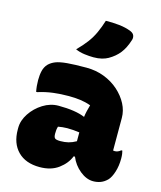

<svg xmlns="http://www.w3.org/2000/svg" viewBox="-122 -910 844 1008"><g transform="rotate(15 300.0 -406.0)"><path d="M540 -351V-174Q542 -173 549 -173Q566 -173 581 -186H587Q589 -180 590.5 -169Q592 -158 592 -144Q592 -104 581.5 -71Q571 -38 556 -22Q539 -5 520 2Q501 9 480 9Q443 9 407.5 -20Q372 -49 355 -91H348Q332 -50 291.5 -20Q251 10 189 10Q113 10 70.5 -33Q28 -76 28 -151V-160Q28 -200 53.5 -238.5Q79 -277 119 -302Q159 -327 203 -327Q249 -327 285 -321.5Q321 -316 347 -305Q349 -321 353 -338Q357 -355 362 -372Q335 -382 305.5 -386Q276 -390 242 -390Q198 -390 157.5 -385Q117 -380 76 -367H70Q64 -397 64 -430Q64 -458 69.5 -480.5Q75 -503 90 -519Q105 -534 127 -542.5Q149 -551 188.5 -554.5Q228 -558 293 -558Q345 -558 390 -540.5Q435 -523 468.5 -493Q502 -463 521 -426.5Q540 -390 540 -351ZM223 -180Q223 -162 230 -156Q237 -150 259 -150Q283 -150 303 -155Q323 -160 344 -172V-220Q310 -225 277 -225Q264 -225 251.5 -223.5Q239 -222 228 -220Q225 -210 224 -201.5Q223 -193 223 -182ZM327 -822Q362 -823 399.5 -819Q437 -815 466 -803Q482 -796 486 -783.5Q490 -771 485 -758Q471 -714 449 -686Q427 -658 392 -638Q378 -630 358.5 -625Q339 -620 313 -620Q291 -620 264 -623.5Q237 -627 215 -637Q246 -668 266.5 -695.5Q287 -723 301 -753.5Q315 -784 327 -822Z"/></g></svg>

Font: Recursive Mn Csl St Blk
Style: Regular
Weight: 900
Monospace: yes
Version: Version 1.079;hotconv 1.0.112;makeotfexe 2.5.65598; ttfautoh